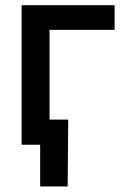

<svg xmlns="http://www.w3.org/2000/svg" viewBox="-20 -542 472 719"><path d="M409.2 -522.5V-430.2H165.5V0H61V-522.5ZM130.4 156.2V0H92.3V-94.2H235.4L233.4 156.2Z"/></svg>

Font: Inter 28pt Medium
Style: Regular
Weight: 500
Designer: Rasmus Andersson
Foundry: rsms
Version: Version 4.001;git-66647c0bb